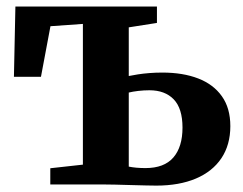

<svg xmlns="http://www.w3.org/2000/svg" viewBox="-20 -563 743 586"><path d="M457 3.5Q446.5 3.5 425.2 3Q404 2.5 379 1.8Q354 1 331.5 0.5Q309 0 296 0H133.5V-49.5L233 -60.5V-490L134 -483L105 -328.5H22.5L27 -543H459V-493L373 -479.5V-331Q385 -333.5 401 -336Q417 -338.5 436 -340Q455 -341.5 475.5 -341.5Q538.5 -341.5 585 -323.5Q631.5 -305.5 657.2 -269.2Q683 -233 683 -178Q683 -121 655.8 -80.2Q628.5 -39.5 577.8 -18Q527 3.5 457 3.5ZM424 -50Q481 -50 509 -82.2Q537 -114.5 537 -173.5Q537 -232 510.2 -259.8Q483.5 -287.5 436 -287.5Q419 -287.5 402 -285.5Q385 -283.5 373 -280.5V-54.5Q382.5 -52.5 396 -51.2Q409.5 -50 424 -50Z"/></svg>

Font: Merriweather 48pt
Style: Bold
Weight: 700
Version: Version 2.100